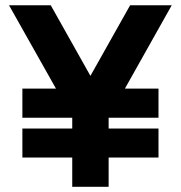

<svg xmlns="http://www.w3.org/2000/svg" viewBox="-20 -717 694 737"><path d="M65.9 -112.3V-223.6H257.3V-265.1H65.9V-377H194.8L14.6 -696.8H174.8L327.1 -425.8L479.5 -696.8H639.2L459.5 -377H588.4V-265.1H397V-223.6H588.4V-112.3H397V0H257.3V-112.3Z"/></svg>

Font: Basically A Sans Serif
Style: Bold
Weight: 700
Designer: Hyung-Suk Kim
Foundry: Mental Design
Version: 1.000